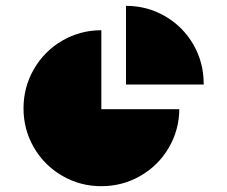

<svg xmlns="http://www.w3.org/2000/svg" viewBox="-20 -622 774 654"><path d="M673.8 -334H409.2V-602.1Q481.4 -602.1 542.5 -566.7Q603.5 -531.2 638.7 -470.2Q673.8 -409.2 673.8 -336.9ZM325.2 -250H590.8V-252.9Q590.8 -180.7 555.4 -119.6Q520 -58.6 458.7 -23.2Q397.5 12.2 325.2 12.2Q252.9 12.2 191.9 -23.2Q130.9 -58.6 95.5 -119.6Q60.1 -180.7 60.1 -252.9Q60.1 -325.2 95.5 -386.5Q130.9 -447.8 191.9 -483.4Q252.9 -519 325.2 -519Z"/></svg>

Font: Modern Pictograms
Style: Normal
Weight: 400
Designer: John Caserta
Foundry: John Caserta
Version: 1.000